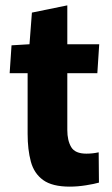

<svg xmlns="http://www.w3.org/2000/svg" viewBox="-20 -685 416 716"><path d="M240 11Q175 11 141 -13.5Q107 -38 95 -82.5Q83 -127 83 -186V-412H16L23 -516L90 -520L99 -638L231 -665V-520H350L343 -412H231V-200Q231 -161 245.5 -136.5Q260 -112 302 -112Q326 -112 348 -117L349 -4Q332 1 300.5 6Q269 11 240 11Z"/></svg>

Font: Murecho SemiBold
Style: Regular
Weight: 600
Designer: Neil Summerour
Foundry: Positype
Version: Version 1.010; ttfautohint (v1.8.3)